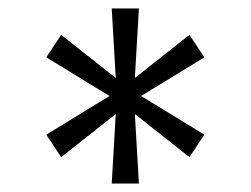

<svg xmlns="http://www.w3.org/2000/svg" viewBox="-20 -791 590 452"><path d="M264 -581 426 -709 461 -656 286 -549 124 -421 89 -474ZM264 -549 89 -656 124 -709 286 -581 461 -474 426 -421ZM255 -565 243 -771H307L295 -565L307 -359H243Z"/></svg>

Font: Pathway Extreme 28pt Light
Style: Regular
Weight: 300
Designer: Eduardo Rodriguez Tunni
Foundry: Eduardo Rodriguez Tunni
Version: Version 1.001;gftools[0.9.26]